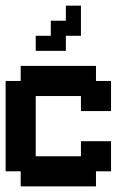

<svg xmlns="http://www.w3.org/2000/svg" viewBox="-20 -663 469 683"><path d="M321.4 -375H375V-267.9H267.9V-321.4H107.1V-107.1H267.9V-160.7H375V-53.6H321.4V0H53.6V-53.6H0V-375H53.6V-428.6H321.4ZM214.3 -642.9H267.9V-535.7H214.3V-482.1H107.1V-535.7H160.7V-589.3H214.3Z"/></svg>

Font: Jersey 10
Style: Regular
Weight: 400
Designer: Sarah Cadigan-Fried
Version: Version 1.000